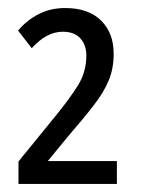

<svg xmlns="http://www.w3.org/2000/svg" viewBox="-20 -873 354 478"><path d="M271 -415H26V-471L114 -579Q155 -629 175 -662Q195 -695 195 -735Q195 -761 180 -777.5Q165 -794 136 -794Q96 -794 59 -753L25 -797Q47 -823 76.5 -838Q106 -853 142 -853Q200 -853 231.5 -822Q263 -791 263 -739Q263 -703 251 -673.5Q239 -644 213.5 -611Q188 -578 149 -533L99 -472H271Z"/></svg>

Font: Noto Sans ExtraCondensed
Style: Regular
Weight: 400
Width: 2
Designer: Monotype Design Team
Foundry: Monotype Imaging Inc.
Version: Version 2.013; ttfautohint (v1.8.4.7-5d5b)